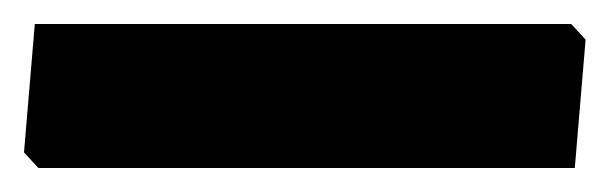

<svg xmlns="http://www.w3.org/2000/svg" viewBox="-35 71 508 160"><path d="M453 104 441 91H-6L-15 198L-3 211H444Z"/></svg>

Font: Luna Sans Black
Style: Regular
Weight: 900
Designer: Juan Pablo del Peral
Foundry: Huerta Tipografica
Version: Version 2.001; ttfautohint (v1.5)